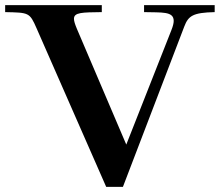

<svg xmlns="http://www.w3.org/2000/svg" viewBox="-79 -725 853 745"><path d="M-59 -678V-705H316V-678C239 -677 208 -677 208 -652C208 -643 212 -631 219 -614L411 -164L586 -608C592 -623 595 -635 595 -644C595 -682 548 -676 480 -678V-705H754V-678C670 -676 652 -664 636 -622L398 0H333L63 -615C36 -677 33 -676 -59 -678Z"/></svg>

Font: Ortica Linear
Style: Bold
Weight: 700
Designer: Benedetta Bovani
Foundry: Collletttivo
Version: Version 2.000;Glyphs 3.1.2 (3151)